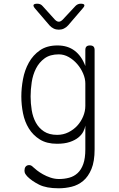

<svg xmlns="http://www.w3.org/2000/svg" viewBox="-20 -805 640 1035"><path d="M440 -128Q438 -113 429 -95.5Q420 -78 402 -63.5Q384 -49 356 -39.5Q328 -30 287 -30Q232 -30 195 -53Q158 -76 135.5 -112.5Q113 -149 104 -194.5Q95 -240 95 -285Q95 -330 104 -378.5Q113 -427 135.5 -467.5Q158 -508 195.5 -534Q233 -560 290 -560Q345 -560 382.5 -531.5Q420 -503 440 -449V-535Q440 -548 446 -554Q452 -560 465 -560Q478 -560 484 -554Q490 -548 490 -535V0Q490 65 473 106Q456 147 428.5 170Q401 193 366.5 201.5Q332 210 296 210Q230 210 191 190.5Q152 171 128 147Q119 137 115.5 130.5Q112 124 112 114Q112 108 113.5 102.5Q115 97 118.5 93Q122 89 126.5 87Q131 85 137 85Q142 85 147 87Q152 89 160 97Q166 103 179.5 113.5Q193 124 211.5 134.5Q230 145 252.5 152.5Q275 160 298 160Q327 160 353 153Q379 146 398.5 128Q418 110 429 79Q440 48 440 0ZM288 -78Q321 -78 349 -92Q377 -106 397 -128Q417 -150 428.5 -178Q440 -206 440 -234V-355Q440 -381 428 -409Q416 -437 396 -460Q376 -483 350.5 -497.5Q325 -512 297 -512Q250 -512 220.5 -490.5Q191 -469 174 -435.5Q157 -402 151 -362Q145 -322 145 -285Q145 -248 151 -211Q157 -174 173 -144.5Q189 -115 217 -96.5Q245 -78 288 -78ZM181 -785Q190 -785 197 -782Q204 -779 210 -772L276 -699Q287 -688 297 -688Q307 -688 318 -699L387 -773Q393 -779 400 -782Q407 -785 415 -785Q432 -785 434.5 -778.5Q437 -772 426 -760L347 -668Q337 -657 324.5 -651Q312 -645 297 -645Q282 -645 269.5 -651Q257 -657 247 -668L169 -759Q158 -772 161 -778.5Q164 -785 181 -785Z"/></svg>

Font: Maple Mono NL Thin
Style: Regular
Weight: 250
Monospace: yes
Designer: subframe7536
Version: Version 7.000